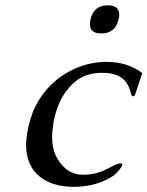

<svg xmlns="http://www.w3.org/2000/svg" viewBox="-20 -704 565 736"><path d="M393.1 -683.6Q436.5 -683.6 437 -647.9Q437 -639.6 434.6 -629.9Q421.9 -575.7 368.2 -575.7Q324.7 -575.7 324.7 -611.3Q324.7 -619.6 327.1 -629.9Q339.4 -683.6 393.1 -683.6ZM389.2 -466.8Q468.8 -466.8 525.4 -423.8L498 -341.3Q495.6 -335 490.7 -335Q490.2 -335 489.7 -335Q483.9 -335.4 482.4 -344.7Q472.2 -387.7 445.3 -406.2Q418.5 -424.8 373.5 -424.8H361.8Q307.6 -421.9 273.9 -395.5Q210.4 -346.2 189 -253.4Q185.5 -239.3 183.6 -223.6Q179.7 -199.7 179.7 -178.2Q179.7 -135.3 195.3 -104.5Q226.6 -43.9 281.2 -35.2Q291 -34.2 299.8 -34.2Q347.7 -34.2 388.7 -55.7Q429.7 -77.1 438 -77.6Q445.8 -77.6 448.2 -77.1Q448.7 -74.7 447.8 -69.3Q446.3 -63.5 436.5 -51.8Q426.8 -40 416.5 -31.7Q352.1 12.2 261.2 12.2Q170.4 12.2 120.1 -38.1Q80.1 -80.1 80.1 -148.4Q80.1 -180.2 88.9 -217.8Q95.2 -244.6 106 -274.9Q151.9 -382.8 254.9 -435.1Q312.5 -463.9 378.9 -466.8Z"/></svg>

Font: Caudex
Style: Italic
Weight: 400
Italic angle: -13°
Version: Version 1.04